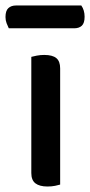

<svg xmlns="http://www.w3.org/2000/svg" viewBox="-41 -671 328 699"><path d="M178 1Q172 3 159.5 5.5Q147 8 132 8Q103 8 88 -3.5Q73 -15 73 -41V-464Q80 -466 93 -468.5Q106 -471 120 -471Q150 -471 164 -459.5Q178 -448 178 -422ZM-9 -568Q-13 -576 -17 -586.5Q-21 -597 -21 -609Q-21 -632 -10.5 -641.5Q0 -651 17 -651H255Q267 -634 267 -610Q267 -587 257 -577.5Q247 -568 229 -568Z"/></svg>

Font: Baloo 2 Medium
Style: Regular
Weight: 500
Designer: Sarang Kulkarni and Ek Type
Foundry: Ek Type
Version: Version 1.640;hotconv 1.0.111;makeotfexe 2.5.65597; ttfautoh